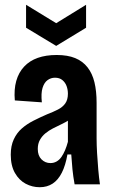

<svg xmlns="http://www.w3.org/2000/svg" viewBox="-20 -771 474 803"><path d="M146 12Q115 12 87.5 -2.5Q60 -17 42.5 -47.5Q25 -78 25 -124Q25 -161 37.5 -188Q50 -215 71 -233.5Q92 -252 119.5 -266Q147 -280 177 -293Q203 -303 222.5 -313Q242 -323 253 -338.5Q264 -354 264 -379Q264 -396 258.5 -411Q253 -426 241 -436Q229 -446 210 -446Q193 -446 179 -436Q165 -426 158 -403.5Q151 -381 155 -343L42 -351Q38 -397 48 -432.5Q58 -468 81 -492.5Q104 -517 138 -529Q172 -541 217 -541Q263 -541 294.5 -528Q326 -515 346 -489.5Q366 -464 375 -427Q384 -390 384 -341V-192Q384 -165 386 -130.5Q388 -96 391 -61.5Q394 -27 398 0H292Q286 -33 283 -63Q280 -93 278 -125H262Q254 -79 238.5 -48.5Q223 -18 200 -3Q177 12 146 12ZM191 -89Q205 -89 216.5 -95.5Q228 -102 236.5 -114Q245 -126 252 -142.5Q259 -159 264 -178V-293L296 -294Q286 -280 270.5 -270Q255 -260 237 -251.5Q219 -243 201.5 -234Q184 -225 170 -213.5Q156 -202 147 -186Q138 -170 138 -148Q138 -120 153.5 -104.5Q169 -89 191 -89ZM89 -751 215 -674 340 -751V-655L215 -579L89 -655Z"/></svg>

Font: Bricolage Grotesque Condensed SemiBold
Style: Regular
Weight: 600
Width: 3
Designer: Mathieu Triay
Foundry: Atelier Triay
Version: Version 1.000;gftools[0.9.30]